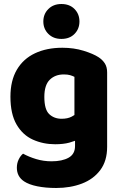

<svg xmlns="http://www.w3.org/2000/svg" viewBox="-20 -739 607 957"><path d="M255 -20Q195 -20 144 -43Q93 -66 62.5 -118.5Q32 -171 32 -257Q32 -337 64 -391.5Q96 -446 154.5 -473.5Q213 -501 291 -501Q348 -501 396.5 -486Q445 -471 471 -454Q491 -441 502.5 -423Q514 -405 514 -378V-63H351V-356Q341 -361 329 -364.5Q317 -368 298 -368Q255 -368 228 -341.5Q201 -315 201 -256Q201 -193 225.5 -170Q250 -147 287 -147Q317 -147 337 -157.5Q357 -168 373 -181L378 -48Q355 -36 325.5 -28Q296 -20 255 -20ZM354 -11V-101H514V-7Q514 63 480 108.5Q446 154 388.5 176Q331 198 260 198Q207 198 165.5 189.5Q124 181 100 165Q64 141 64 97Q64 74 73.5 55Q83 36 95 27Q124 43 160.5 54Q197 65 237 65Q290 65 322 47Q354 29 354 -11ZM376 -632Q376 -595 351.5 -570Q327 -545 286 -545Q246 -545 221 -570Q196 -595 196 -632Q196 -669 221 -694Q246 -719 286 -719Q327 -719 351.5 -694Q376 -669 376 -632Z"/></svg>

Font: Baloo Tamma 2 ExtraBold
Style: Regular
Weight: 800
Designer: Divya Kowshik, Shuchita Grover and Ek Type
Foundry: Ek Type
Version: Version 1.700